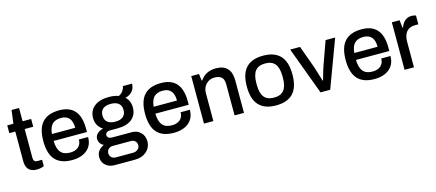

<svg xmlns="http://www.w3.org/2000/svg" viewBox="-58 -1272 4666 2053"><g transform="rotate(-15 2275.5 -245.5)"><path d="M198.2 12.2Q166 12.2 142.3 2.2Q118.7 -7.8 105.7 -25.4Q92.8 -43 86.9 -63.5Q81.1 -84 81.1 -108.9V-439.9H15.1V-525.9H83L102.1 -672.9H185.1V-525.9H279.8V-439.9H185.1V-121.1Q185.1 -97.7 195.3 -85.9Q205.6 -74.2 228 -74.2H279.8V-3.9Q243.2 12.2 198.2 12.2Z M589.8 12.2Q466.3 12.2 405 -55.2Q343.8 -122.6 343.8 -263.2Q343.8 -403.8 405.5 -470.9Q467.3 -538.1 591.8 -538.1Q819.8 -538.1 819.8 -276.9V-236.8H450.7Q453.1 -150.9 486.6 -110.8Q520 -70.8 590.8 -70.8Q648.9 -70.8 682.4 -100.3Q715.8 -129.9 715.8 -182.1H817.9Q817.9 -90.3 756.3 -39.1Q694.8 12.2 589.8 12.2ZM452.6 -313H710.4Q710.4 -454.1 589.8 -454.1Q525.4 -454.1 491.9 -419.9Q458.5 -385.7 452.6 -313Z M1013.2 182.1Q955.6 182.1 916 148.2Q876.5 114.3 876.5 56.2Q876.5 15.1 899.4 -12.9Q922.4 -41 958.5 -57.1Q933.6 -68.8 919.4 -89.8Q905.3 -110.8 905.3 -137.2Q905.3 -171.4 931.4 -195.8Q957.5 -220.2 995.6 -227.1Q921.4 -275.9 921.4 -363.8Q921.4 -443.4 979 -490.7Q1036.6 -538.1 1141.6 -538.1Q1204.1 -538.1 1249.5 -521Q1281.7 -537.6 1298.3 -562.3Q1314.9 -586.9 1317.4 -611.8H1419.4Q1418.9 -562.5 1390.4 -528.6Q1361.8 -494.6 1312.5 -483.9Q1362.3 -437.5 1362.3 -363.8Q1362.3 -283.2 1306.6 -236.6Q1251 -189.9 1146.5 -189.9H1064.5Q1040 -189.9 1025.6 -179.4Q1011.2 -168.9 1011.2 -149.9Q1011.2 -132.8 1025.4 -121.8Q1039.6 -110.8 1062.5 -110.8H1284.2Q1342.8 -110.8 1380.6 -72.3Q1418.5 -33.7 1418.5 25.9Q1418.5 92.8 1368.2 137.5Q1317.9 182.1 1239.3 182.1ZM1025.4 -363.8Q1025.4 -316.9 1055.2 -291Q1085 -265.1 1142.6 -265.1Q1200.2 -265.1 1229.7 -290.8Q1259.3 -316.4 1259.3 -363.8Q1259.3 -411.1 1229.7 -436.5Q1200.2 -461.9 1142.6 -461.9Q1085 -461.9 1055.2 -436.5Q1025.4 -411.1 1025.4 -363.8ZM1047.4 105H1238.3Q1270 105 1291.7 86.9Q1313.5 68.8 1313.5 42Q1313.5 12.7 1295.4 -4.6Q1277.3 -22 1249.5 -22H1047.4Q1019.5 -22 1000.5 -3.9Q981.4 14.2 981.4 42Q981.4 70.3 1000 87.6Q1018.6 105 1047.4 105Z M1716.3 12.2Q1592.8 12.2 1531.5 -55.2Q1470.2 -122.6 1470.2 -263.2Q1470.2 -403.8 1532 -470.9Q1593.8 -538.1 1718.3 -538.1Q1946.3 -538.1 1946.3 -276.9V-236.8H1577.1Q1579.6 -150.9 1613 -110.8Q1646.5 -70.8 1717.3 -70.8Q1775.4 -70.8 1808.8 -100.3Q1842.3 -129.9 1842.3 -182.1H1944.3Q1944.3 -90.3 1882.8 -39.1Q1821.3 12.2 1716.3 12.2ZM1579.1 -313H1836.9Q1836.9 -454.1 1716.3 -454.1Q1651.9 -454.1 1618.4 -419.9Q1585 -385.7 1579.1 -313Z M2051.8 0V-525.9H2137.7L2147 -451.2H2153.8Q2213.4 -538.1 2325.7 -538.1Q2494.6 -538.1 2494.6 -358.9V0H2390.6V-342.8Q2390.6 -400.4 2363.8 -423.6Q2336.9 -446.8 2286.6 -446.8Q2231.4 -446.8 2193.6 -408Q2155.8 -369.1 2155.8 -308.1V0Z M2848.6 12.2Q2723.1 12.2 2659.9 -55.4Q2596.7 -123 2596.7 -263.2Q2596.7 -403.3 2659.9 -470.7Q2723.1 -538.1 2848.6 -538.1Q2975.1 -538.1 3038.3 -470.7Q3101.6 -403.3 3101.6 -263.2Q3101.6 -122.6 3038.3 -55.2Q2975.1 12.2 2848.6 12.2ZM2848.6 -74.2Q2923.3 -74.2 2958.5 -117.9Q2993.7 -161.6 2993.7 -253.9V-272Q2993.7 -363.8 2958.5 -408Q2923.3 -452.1 2848.6 -452.1Q2774.4 -452.1 2739.5 -408Q2704.6 -363.8 2704.6 -272V-253.9Q2704.6 -161.6 2739.5 -117.9Q2774.4 -74.2 2848.6 -74.2Z M3342.3 0 3147 -525.9H3256.3L3347.2 -274.9Q3356.9 -248 3396 -116.2H3401.4Q3430.2 -222.7 3449.2 -274.9L3539.1 -525.9H3645L3449.2 0Z M3937 12.2Q3813.5 12.2 3752.2 -55.2Q3690.9 -122.6 3690.9 -263.2Q3690.9 -403.8 3752.7 -470.9Q3814.5 -538.1 3939 -538.1Q4167 -538.1 4167 -276.9V-236.8H3797.9Q3800.3 -150.9 3833.7 -110.8Q3867.2 -70.8 3938 -70.8Q3996.1 -70.8 4029.5 -100.3Q4063 -129.9 4063 -182.1H4165Q4165 -90.3 4103.5 -39.1Q4042 12.2 3937 12.2ZM3799.8 -313H4057.6Q4057.6 -454.1 3937 -454.1Q3872.6 -454.1 3839.1 -419.9Q3805.7 -385.7 3799.8 -313Z M4272.5 0V-525.9H4358.4L4367.7 -440.9H4373.5Q4408.7 -538.1 4492.7 -538.1Q4515.6 -538.1 4540.5 -529.8V-432.1H4505.4Q4441.4 -432.1 4408.9 -393.1Q4376.5 -354 4376.5 -282.2V0Z"/></g></svg>

Font: Archivo Medium
Style: Regular
Weight: 500
Designer: Hector Gatti
Foundry: Omnibus-Type
Version: Version 2.001